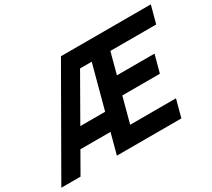

<svg xmlns="http://www.w3.org/2000/svg" viewBox="-212 -966 1340 1212"><g transform="rotate(-30 458.0 -360.0)"><path d="M957.4 -593 991.5 -720H336.5L-76.5 0H63.5L149.2 -150H368.7L328.5 0H798.5L832.6 -127H498.6L548.1 -312H822.1L856.2 -439H582.2L623.4 -593ZM221.8 -277 402.4 -593H487.4L402.8 -277Z"/></g></svg>

Font: Manrope
Style: ExtraBoldItalic
Weight: 800
Italic angle: -15°
Designer: Mikhail Sharanda
Foundry: Mikhail Sharanda
Version: Version 4.502;hotconv 1.0.109;makeotfexe 2.5.65596